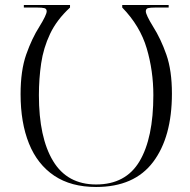

<svg xmlns="http://www.w3.org/2000/svg" viewBox="-20 -734 757 765"><path d="M363 11Q263 11 196 -34Q129 -79 95.5 -162Q62 -245 62 -359Q62 -453 84.5 -517Q107 -581 137 -628Q166 -675 166 -689Q166 -699 157 -701.5Q148 -704 126 -704H75V-714H259V-704Q206 -655 179.5 -599Q153 -543 144 -481.5Q135 -420 135 -355Q135 -186 191.5 -92.5Q248 1 363 1Q481 1 536 -91.5Q591 -184 591 -355Q591 -452 564.5 -541.5Q538 -631 467 -704V-714H652V-704H601Q578 -704 569.5 -701.5Q561 -699 561 -689Q561 -675 590 -628Q621 -579 643 -516Q665 -453 665 -361Q665 -188 590 -88.5Q515 11 363 11Z"/></svg>

Font: Noto Serif Display Light
Style: Regular
Weight: 300
Designer: Monotype Design Team
Foundry: Monotype Imaging Inc.
Version: Version 2.009